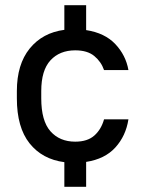

<svg xmlns="http://www.w3.org/2000/svg" viewBox="-20 -620 545 740"><path d="M228 5Q143 -6 94 -67.5Q45 -129 45 -241V-269Q45 -372 94.5 -433Q144 -494 228 -505V-600H312V-504Q384 -493 424.5 -450Q465 -407 475 -350H381Q370 -382 343.5 -404Q317 -426 270 -426Q210 -426 174.5 -387.5Q139 -349 139 -269V-241Q139 -154 174.5 -114Q210 -74 270 -74Q317 -74 343.5 -97.5Q370 -121 381 -160H475Q465 -96 424.5 -51.5Q384 -7 312 4V100H228Z"/></svg>

Font: PT Root UI Medium
Style: Regular
Weight: 500
Designer: Vitaly Kuzmin
Foundry: ParaType Ltd.
Version: Version 2.001G